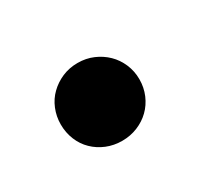

<svg xmlns="http://www.w3.org/2000/svg" viewBox="-46 -225 359 315"><g transform="rotate(-30 133.5 -67.5)"><path d="M41 -66.9Q41 -82 46.6 -95.7Q52.2 -109.4 62.3 -119.1Q72.3 -128.9 85.9 -134.8Q99.6 -140.6 115.2 -140.6Q130.9 -140.6 144.5 -134.8Q158.2 -128.9 168.2 -119.1Q178.2 -109.4 184.1 -95.7Q189.9 -82 189.9 -66.9Q189.9 -51.3 184.1 -37.6Q178.2 -23.9 168.2 -14.2Q158.2 -4.4 144.5 1.2Q130.9 6.8 115.2 6.8Q99.6 6.8 85.9 1.2Q72.3 -4.4 62.3 -14.2Q52.2 -23.9 46.6 -37.6Q41 -51.3 41 -66.9Z"/></g></svg>

Font: Carlito
Style: Bold Italic
Weight: 700
Italic angle: -7°
Designer: Lukasz Dziedzic
Foundry: tyPoland Lukasz Dziedzic
Version: Version 1.104